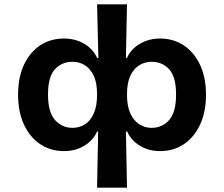

<svg xmlns="http://www.w3.org/2000/svg" viewBox="-20 -692 1041 892"><path d="M431 180 436 -81H431Q414 -41 372.5 -15.5Q331 10 277 10Q215 10 167 -22Q119 -54 91.5 -113Q64 -172 64 -252Q64 -333 91.5 -391.5Q119 -450 167 -481.5Q215 -513 277 -513Q330 -513 371.5 -488.5Q413 -464 431 -423H437L431 -672H570L565 -423H570Q588 -464 630 -488.5Q672 -513 724 -513Q786 -513 834 -481Q882 -449 909.5 -390.5Q937 -332 937 -252Q937 -172 909.5 -113Q882 -54 834 -22Q786 10 724 10Q670 10 629 -15.5Q588 -41 571 -81H565L570 180ZM317 -98Q348 -98 374 -114Q400 -130 415.5 -164.5Q431 -199 431 -253Q431 -308 415 -341Q399 -374 373.5 -389.5Q348 -405 317 -405Q267 -405 235 -370Q203 -335 203 -253Q203 -171 235.5 -134.5Q268 -98 317 -98ZM684 -98Q734 -98 766 -134.5Q798 -171 798 -253Q798 -335 766 -370Q734 -405 684 -405Q654 -405 628 -389.5Q602 -374 586 -341Q570 -308 570 -253Q570 -198 586 -164Q602 -130 628 -114Q654 -98 684 -98Z"/></svg>

Font: Nunito Sans 6pt
Style: Bold
Weight: 700
Version: Version 3.101;gftools[0.9.27]